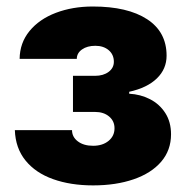

<svg xmlns="http://www.w3.org/2000/svg" viewBox="-20 -557 569 587"><path d="M264.6 -111.3Q293.5 -111.3 311.8 -126.2Q330.1 -141.1 330.1 -165Q330.1 -187 313.5 -200.9Q296.9 -214.8 270.5 -214.8H203.1V-325.2H270.5Q295.9 -325.2 312 -337.2Q328.1 -349.1 328.1 -368.2Q328.1 -390.1 312.3 -403.6Q296.4 -417 271.5 -417Q246.6 -417 230.7 -405.8Q214.8 -394.5 214.8 -377H40Q40.5 -425.8 70.3 -462.2Q100.1 -498.5 150.9 -517.8Q201.7 -537.1 263.7 -537.1Q370.1 -537.1 429.7 -498.3Q489.3 -459.5 489.3 -386.7Q489.3 -346.2 459.7 -317.4Q430.2 -288.6 375 -276.4V-270.5Q409.7 -268.6 438.7 -253.7Q467.8 -238.8 485.4 -211.4Q502.9 -184.1 502.9 -146.5Q502.9 -97.7 472.7 -62.5Q442.4 -27.3 388.4 -8.8Q334.5 9.8 264.6 9.8Q195.8 9.8 142.3 -9.3Q88.9 -28.3 58.1 -66.2Q27.3 -104 25.4 -159.2H200.2Q200.2 -138.2 218 -124.8Q235.8 -111.3 264.6 -111.3Z"/></svg>

Font: Pretendard Std Black
Style: Regular
Weight: 900
Designer: Base glyphs from Inter by Rasmus Andersson; Hangeul glyphs from Noto Sans CJK(Source Han Sans) by Jang Soo-young and Kan
Foundry: Kil Hyung-jin
Version: Version 1.309